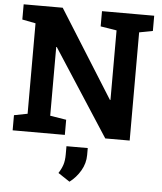

<svg xmlns="http://www.w3.org/2000/svg" viewBox="-62 -765 908 1079"><g transform="rotate(5 391.5 -225.5)"><path d="M27.3 0V-85.4L103 -100.1V-610.4L27.3 -625V-710.9H103H247.6L557.1 -217.8L560.1 -218.3V-610.4L469.2 -625V-710.9H687.5H763.7V-625L687.5 -610.4V0H549.8L233.4 -488.3L230.5 -487.8V-100.1L321.8 -85.4V0ZM370.6 259.8 304.7 216.3Q320.3 192.4 328.4 168.2Q336.4 144 336.4 108.4V62.5H456.5V102.1Q456.5 148.4 432.4 189.9Q408.2 231.4 370.6 259.8Z"/></g></svg>

Font: Robotiche
Style: Bold
Weight: 700
Designer: Google
Version: Version 2.001